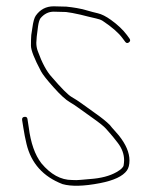

<svg xmlns="http://www.w3.org/2000/svg" viewBox="-20 -614 482 608"><path d="M150 -594C126 -594 107.1 -584.1 93.2 -564.3C88.7 -557.8 85.1 -545.1 82.5 -526C81.5 -518.7 80.3 -511 79 -503C78.3 -495 78 -483.8 78 -469.5C78 -455.2 88.7 -428 110 -388C115.3 -378 128.6 -361.1 149.9 -337.3C171.1 -313.5 188.2 -297.9 201 -290.5C209.7 -285.5 218.3 -279.8 227 -273.5C235.7 -267.2 251.1 -256.2 273.2 -240.5C295.4 -224.8 309.5 -213.4 315.5 -206.5C319.8 -201.5 324.8 -195.8 330.5 -189.4C336.1 -183 343.6 -173.7 353 -161.5C366.3 -144.2 373 -125.8 373 -106.5C373 -102.2 372.5 -96.8 371.5 -90.5C370.5 -84.2 363 -77 349 -69C327.5 -56.7 299.4 -49.4 264.5 -47C254.8 -46.3 245.3 -45.5 236 -44.5C226.7 -43.5 217.3 -43.3 208 -44C172.8 -44 140.4 -61.7 111 -97C90.5 -123.6 77.2 -161.6 71 -211L67 -237C66.3 -242.3 63.2 -244.7 57.5 -244C51.8 -243.3 49.3 -240 50 -234L54 -209C56.7 -191.7 60 -174.7 64 -158C78.7 -96.9 116.7 -54.6 178 -31C205.7 -23.1 245.2 -24.1 296.5 -34C340.5 -42.5 369 -55.9 382 -74.3C387.3 -81.8 390 -92.3 390 -106C390 -130.7 378.7 -157.2 356 -185.5C352 -190.5 347.3 -195.8 342 -201.5C336.7 -207.2 332 -212.7 328 -218C316.8 -229.2 301.4 -241.6 281.8 -255.3C271 -262.8 256.1 -273.6 237 -287.5C228.3 -293.8 218.2 -300.3 206.7 -307C195.2 -313.7 174.3 -334.7 144 -370C127.8 -387.5 113 -415 99.5 -452.5C96.5 -460.8 95 -469.5 95 -478.5C95 -487.5 96.8 -504.9 100.5 -530.8C102.2 -542.7 104.7 -551.1 108 -556C119.7 -570 133.7 -577 150 -577L189 -576C200.2 -574.8 215.6 -571.9 235 -567.5C242.3 -565.8 250.3 -563.8 259 -561.5C267.7 -559.2 276.2 -557.2 284.5 -555.5C292.8 -553.8 299.7 -551.3 305 -548C334.8 -528.2 355.8 -509.8 368 -493L377 -481C380.3 -477 384.2 -476.7 388.5 -480C392.8 -483.3 393.3 -487.3 390 -492L382 -503C369.4 -519.8 352.5 -535.8 331.3 -551C315.6 -562.3 301.6 -569.3 289.5 -572C280.5 -574 267.7 -577.4 251 -582.2C234.3 -587 213.9 -590.6 190 -593Z"/></svg>

Font: Proton
Style: Bk
Weight: 500
Version: Version 1.017